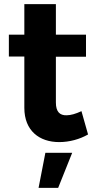

<svg xmlns="http://www.w3.org/2000/svg" viewBox="-20 -682 466 931"><path d="M407 -30 375 -143C347 -130 323 -123 303 -123C270 -122 251 -140 251 -185V-407H397V-514H251V-662H98V-514H23V-408H98V-159C98 -48 171 7 267 7C317 7 367 -7 407 -30ZM167 229H262L330 59H200Z"/></svg>

Font: Juman SemiBold
Style: Regular
Weight: 600
Designer: Bandar Raffah (Arabic) Julieta Ulanovsky (Latin)
Foundry: Caramella
Version: Version 5.022;PS 005.022;hotconv 1.0.88;makeotf.lib2.5.64775